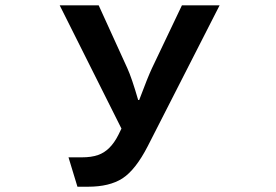

<svg xmlns="http://www.w3.org/2000/svg" viewBox="-20 -585 1040 724"><path d="M205.1 -564.9H352.1L460 -328.1Q476.6 -292 501 -208H504.9Q538.1 -296.4 553.2 -328.1L666 -564.9H808.1L537.1 -33.7Q491.2 55.7 441.4 87.9Q392.6 119.1 312 119.1H272L238.3 8.3H288.1Q325.2 8.3 349.6 -0.5Q396 -16.1 426.3 -76.2L438 -100.1Z"/></svg>

Font: BIZ UDGothic
Style: Bold
Weight: 700
Monospace: yes
Designer: TypeBank Co., Ltd.
Foundry: Morisawa Inc.
Version: Version 1.05